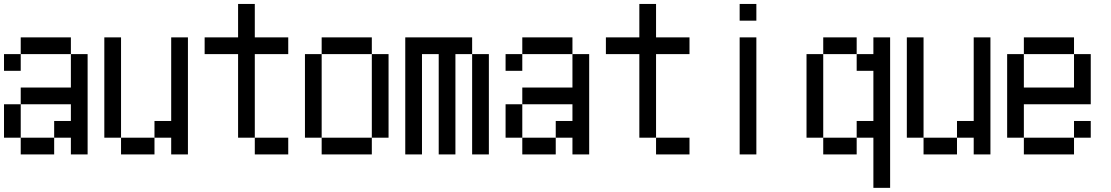

<svg xmlns="http://www.w3.org/2000/svg" viewBox="-20 -853 5540 957"><path d="M0 -166.7V-333.3H83.3V-166.7ZM0 -500V-583.3H83.3V-500ZM83.3 -166.7H250V-83.3H83.3ZM83.3 -333.3V-416.7H333.3V-583.3H416.7V-83.3H333.3V-166.7H250V-250H333.3V-333.3ZM83.3 -583.3V-666.7H333.3V-583.3Z M500 -166.7V-666.7H583.3V-166.7ZM583.3 -166.7H750V-83.3H583.3ZM750 -166.7V-250H833.3V-666.7H916.7V-83.3H833.3V-166.7Z M1000 -583.3V-666.7H1166.7V-833.3H1250V-666.7H1416.7V-583.3H1250V-166.7H1166.7V-583.3ZM1250 -166.7H1416.7V-83.3H1250Z M1500 -166.7V-583.3H1583.3V-166.7ZM1833.3 -166.7V-83.3H1583.3V-166.7ZM1833.3 -583.3H1916.7V-166.7H1833.3ZM1833.3 -666.7V-583.3H1583.3V-666.7Z M2000 -83.3V-666.7H2333.3V-583.3H2250V-83.3H2166.7V-583.3H2083.3V-83.3ZM2333.3 -83.3V-583.3H2416.7V-83.3Z M2500 -166.7V-333.3H2583.3V-166.7ZM2500 -500V-583.3H2583.3V-500ZM2583.3 -166.7H2750V-83.3H2583.3ZM2583.3 -333.3V-416.7H2833.3V-583.3H2916.7V-83.3H2833.3V-166.7H2750V-250H2833.3V-333.3ZM2583.3 -583.3V-666.7H2833.3V-583.3Z M3000 -583.3V-666.7H3166.7V-833.3H3250V-666.7H3416.7V-583.3H3250V-166.7H3166.7V-583.3ZM3250 -166.7H3416.7V-83.3H3250Z M3666.7 -83.3V-666.7H3750V-83.3ZM3666.7 -750V-833.3H3750V-750Z M4000 -166.7V-583.3H4083.3V-166.7ZM4083.3 -166.7H4250V-83.3H4083.3ZM4083.3 -583.3V-666.7H4250V-583.3ZM4250 -166.7V-250H4333.3V-500H4250V-583.3H4333.3V-666.7H4416.7V83.3H4333.3V-166.7Z M4500 -166.7V-666.7H4583.3V-166.7ZM4583.3 -166.7H4750V-83.3H4583.3ZM4750 -166.7V-250H4833.3V-666.7H4916.7V-83.3H4833.3V-166.7Z M5000 -166.7V-583.3H5083.3V-416.7H5333.3V-583.3H5416.7V-333.3H5083.3V-166.7ZM5083.3 -166.7H5333.3V-83.3H5083.3ZM5083.3 -583.3V-666.7H5333.3V-583.3ZM5333.3 -166.7V-250H5416.7V-166.7Z"/></svg>

Font: GalmuriMono11 Regular
Style: Regular
Weight: 400
Designer: Lee Minseo (quiple)
Version: Version 2.399;hotconv 1.1.1;makeotfexe 2.6.0 DEVELOPMENT